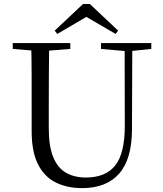

<svg xmlns="http://www.w3.org/2000/svg" viewBox="-20 -949 837 985"><path d="M440.9 -928.5 586.1 -791.8 573.1 -774.8 394.9 -878.9H451.3L273.7 -774.8L260.7 -791.8L405.9 -928.5ZM401.2 16.1Q323.9 16.1 265.4 -13.2Q206.9 -42.4 174.6 -106.7Q142.4 -171.1 142.4 -276.5V-391Q142.4 -475.8 142.3 -560.2Q142.2 -644.6 140 -728H232.2Q231.2 -645.4 230.7 -561.2Q230.2 -477 230.2 -391V-291.5Q230.2 -198.9 253 -143.1Q275.8 -87.3 318.7 -62.8Q361.7 -38.3 420.2 -38.3Q522.2 -38.3 571.4 -100.5Q620.6 -162.6 620.2 -305.7L619.4 -728H658.7L657.1 -285.6Q656.7 -132.5 591.2 -58.2Q525.7 16.1 401.2 16.1ZM45.5 -698V-728H340.7V-698L201.1 -686.9H179.8ZM498.2 -698V-728H756.2V-698L647.1 -686.7H626.2Z"/></svg>

Font: Noto Serif SC ExtraLight
Style: Regular
Weight: 200
Designer: Ryoko NISHIZUKA 西塚涼子 (kana & ideographs); Frank Grießhammer (Latin, Greek & Cyrillic); Wenlong ZHANG 张文龙 (bopomofo); San
Foundry: Adobe
Version: Version 2.002-H1;hotconv 1.1.0;makeotfexe 2.6.0